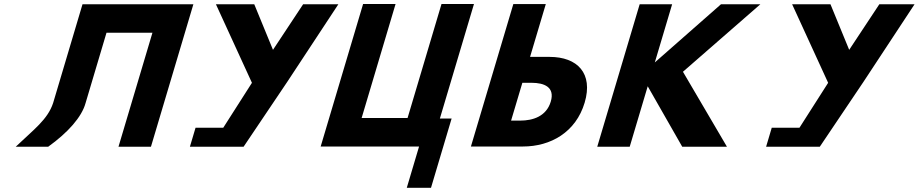

<svg xmlns="http://www.w3.org/2000/svg" viewBox="-20 -723 4521 945"><path d="M401.2 -215.9 504.2 -561.9H730.3L563.2 -0.9H723L931.8 -702.1H772H545.9H386.1L241.4 -215.9C214.5 -134.3 145.4 -85 57.5 -0.9H217.3C314.5 -70.6 382.4 -147.1 401.2 -215.9Z M1042.7 -702.1 1220 -315.4 1078.9 -94.4H942.5L914.7 -0.9H1019.2H1179L1394.1 -320.5L1645.4 -702.1H1472L1323.6 -477.7L1231.4 -702.1Z M1986 -142.2H1759.9L1926.9 -703.2H1767.1L1558.3 -1.9H2042.6L1982.1 201.4H2101.3L2202.8 -139.6H2145L2312.8 -703.2H2153Z M2297.8 -1.9 2506.6 -703.1H2666.4L2588.9 -443H2685C2821.8 -443 2900.6 -362.3 2857.6 -217.8C2814.3 -72.4 2690.5 -1.9 2553.6 -1.9ZM2551 -315.5 2495.5 -129.4H2540.6C2603.5 -129.4 2669.3 -150.6 2690.8 -222.9C2712.1 -294.3 2658.9 -315.5 2596 -315.5Z M3557.9 -0.9 3341.4 -369.8 3722.5 -702.1H3528.7L3202.9 -415.7L3288.2 -702.1H3128.4L2919.6 -0.9H3079.4L3168 -298.4L3337.8 -0.9Z M3878.7 -702.1 4056 -315.4 3914.9 -94.4H3778.5L3750.7 -0.9H3855.2H4015L4230.1 -320.5L4481.4 -702.1H4308L4159.6 -477.7L4067.4 -702.1Z"/></svg>

Font: Hussar
Style: BdOblThree
Weight: 700
Foundry: Cannot Into Space Fonts
Version: Version 2.00